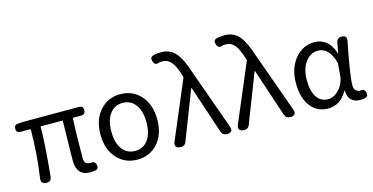

<svg xmlns="http://www.w3.org/2000/svg" viewBox="-79 -1177 3068 1578"><g transform="rotate(-15 1455.0 -388.5)"><path d="M528.3 12.7Q467.8 12.7 440.4 -21.5Q413.1 -52.7 413.1 -119.1Q413.1 -145.5 415 -252.9Q418 -394.5 418.9 -457H230.5Q230.5 -310.5 203.1 -37.1Q199.2 5.9 156.2 2.9Q108.4 0 116.2 -46.9Q146.5 -258.8 146.5 -457H58.6Q24.4 -457 24.4 -492.2Q24.4 -526.4 56.6 -527.3L100.6 -530.3H356.4H576.2Q612.3 -530.3 612.3 -494.1Q612.3 -457 576.2 -457H504.9Q497.1 -318.4 497.1 -113.3Q497.1 -61.5 546.9 -61.5Q550.8 -61.5 553.7 -61.5Q588.9 -66.4 595.7 -31.2Q602.5 1 576.2 7.8Q553.7 12.7 528.3 12.7Z M930.7 12.7Q827.1 12.7 759.8 -59.6Q688.5 -136.7 688.5 -264.6Q688.5 -394.5 759.8 -470.7Q827.1 -543.9 930.7 -543.9Q1034.2 -543.9 1101.6 -470.7Q1171.9 -393.6 1171.9 -264.6Q1171.9 -135.7 1101.6 -59.6Q1034.2 12.7 930.7 12.7ZM930.7 -61.5Q1001 -61.5 1040.5 -116.2Q1080.1 -170.9 1080.1 -264.6Q1080.1 -358.4 1041 -413.1Q1001 -469.7 930.7 -469.7Q860.4 -469.7 820.3 -413.1Q781.2 -359.4 781.2 -265.1Q781.2 -170.9 820.8 -116.2Q860.4 -61.5 930.7 -61.5Z M1295.9 4.9Q1240.2 -1 1261.7 -51.8L1469.7 -543L1463.9 -564.5Q1440.4 -641.6 1412.1 -676.8Q1380.9 -714.8 1336.9 -714.8Q1320.3 -714.8 1305.7 -711.9Q1268.6 -696.3 1256.8 -737.3Q1251 -754.9 1254.9 -764.6Q1258.8 -775.4 1274.4 -781.2Q1302.7 -790 1346.7 -790Q1422.9 -790 1470.7 -732.4Q1513.7 -680.7 1551.8 -560.5L1652.3 -280.3L1733.4 -53.7Q1752 0 1695.3 0Q1658.2 0 1646.5 -35.2L1511.7 -440.4H1507.8L1347.7 -27.3Q1335 7.8 1295.9 4.9Z M1835 4.9Q1779.3 -1 1800.8 -51.8L2008.8 -543L2002.9 -564.5Q1979.5 -641.6 1951.2 -676.8Q1919.9 -714.8 1876 -714.8Q1859.4 -714.8 1844.7 -711.9Q1807.6 -696.3 1795.9 -737.3Q1790 -754.9 1793.9 -764.6Q1797.9 -775.4 1813.5 -781.2Q1841.8 -790 1885.7 -790Q1961.9 -790 2009.8 -732.4Q2052.7 -680.7 2090.8 -560.5L2191.4 -280.3L2272.5 -53.7Q2291 0 2234.4 0Q2197.3 0 2185.5 -35.2L2050.8 -440.4H2046.9L1886.7 -27.3Q1874 7.8 1835 4.9Z M2554.7 12.7Q2461.9 12.7 2407.2 -56.6Q2349.6 -127.9 2349.6 -255.9Q2349.6 -386.7 2419.9 -467.8Q2486.3 -543.9 2582 -543.9Q2636.7 -543.9 2677.7 -512.7Q2724.6 -475.6 2746.1 -404.3H2749L2759.8 -466.8L2764.6 -492.2Q2772.5 -530.3 2810.5 -530.3Q2859.4 -530.3 2848.6 -479.5Q2793 -205.1 2793 -116.2Q2793 -89.8 2808.6 -75.2Q2822.3 -61.5 2845.7 -61.5Q2846.7 -61.5 2847.7 -61.5Q2881.8 -68.4 2889.6 -32.2Q2895.5 -1 2872.1 6.8Q2853.5 12.7 2827.1 12.7Q2777.3 12.7 2751 -13.7Q2721.7 -41 2722.7 -94.7H2718.8Q2658.2 12.7 2554.7 12.7ZM2572.3 -61.5Q2625 -61.5 2668.5 -110.4Q2711.9 -159.2 2717.8 -226.6L2721.7 -276.4L2725.6 -327.1Q2689.5 -468.8 2591.8 -468.8Q2530.3 -468.8 2488.3 -415Q2442.4 -356.4 2442.4 -256.8Q2442.4 -164.1 2476.6 -112.8Q2510.7 -61.5 2572.3 -61.5Z"/></g></svg>

Font: Bpmf GenSen Rounded R
Style: R
Weight: 400
Foundry: But Ko
Version: Version 1.320